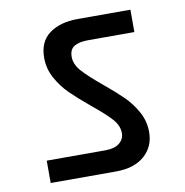

<svg xmlns="http://www.w3.org/2000/svg" viewBox="-72 -741 726 753"><g transform="rotate(-10 291.0 -364.5)"><path d="M70 -57V-146H304Q340 -146 359.5 -161.5Q379 -177 379 -202Q379 -231 355 -258Q331 -285 278 -328Q231 -367 201.5 -396Q172 -425 151 -463Q130 -501 130 -545Q130 -609 173 -640.5Q216 -672 286 -672H496V-583H311Q277 -583 257 -571.5Q237 -560 237 -530Q237 -500 261.5 -472.5Q286 -445 339 -401Q385 -363 414.5 -334Q444 -305 464.5 -267.5Q485 -230 485 -187Q485 -129 444 -93Q403 -57 330 -57Z"/></g></svg>

Font: A Bank Premium Med
Style: Regular
Weight: 500
Designer: Ninad Kale (Devanagari), Jonny Pinhorn (Latin), Htun Naung (Myanmar)
Foundry: Indian Type Foundry
Version: 4.004